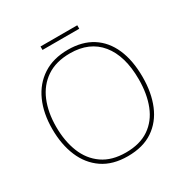

<svg xmlns="http://www.w3.org/2000/svg" viewBox="-185 -984 1125 1154"><g transform="rotate(-30 377.0 -407.0)"><path d="M376 10Q272 10 202.5 -37.5Q133 -85 98 -168Q63 -251 63 -359Q63 -467 100 -549.5Q137 -632 208.5 -678.5Q280 -725 382 -725Q481 -725 549.5 -681.5Q618 -638 654 -556Q690 -474 690 -358Q690 -250 655.5 -167Q621 -84 551.5 -37Q482 10 376 10ZM377 -15Q475 -15 538.5 -58.5Q602 -102 632.5 -179.5Q663 -257 663 -358Q663 -521 590 -610.5Q517 -700 382 -700Q284 -700 219 -656Q154 -612 122 -535Q90 -458 90 -359Q90 -259 121 -181.5Q152 -104 216 -59.5Q280 -15 377 -15ZM505 -824V-800H250V-824Z"/></g></svg>

Font: Noto Sans Symbols Thin
Style: Regular
Weight: 250
Version: Version 2.002